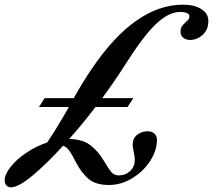

<svg xmlns="http://www.w3.org/2000/svg" viewBox="-116 -702 912 822"><path d="M776 -613Q776 -575 752 -553Q728 -531 697 -531Q680 -531 668.5 -540.5Q657 -550 657 -565Q657 -580 662 -588Q667 -596 677 -605Q687 -614 691 -619Q695 -624 695 -633Q695 -642 683 -646.5Q671 -651 656 -651Q606 -651 551 -598.5Q496 -546 416 -419Q376 -356 322 -282H455L430 -244H293Q230 -162 180 -107Q238 -106 271.5 -80Q305 -54 329 -13Q349 21 361 35Q373 49 392 49Q421 49 441 30.5Q461 12 461 -19Q461 -27 459 -38Q457 -49 456 -54Q452 -74 452 -83Q452 -110 471.5 -125Q491 -140 516 -140Q534 -140 545 -130Q556 -120 556 -103Q556 -59 527.5 -14Q499 31 451 60.5Q403 90 350 90Q293 90 262 63Q231 36 207 -11Q191 -43 180 -58Q169 -73 154 -78Q84 -1 23.5 49.5Q-37 100 -69 100Q-80 100 -88 92.5Q-96 85 -96 70Q-96 45 -71 13Q-46 -19 -4 -47.5Q38 -76 86 -92Q118 -139 153 -199L179 -244H51L75 -282H200Q237 -349 278 -409Q463 -682 668 -682Q716 -682 746 -663Q776 -644 776 -613Z"/></svg>

Font: Ibarra Real Nova
Style: Italic
Weight: 400
Italic angle: -22°
Designer: Jose Maria Ribagorda & Octavio Pardo
Foundry: Octavio Pardo
Version: Version 1.014